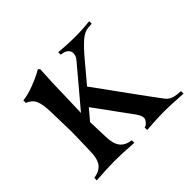

<svg xmlns="http://www.w3.org/2000/svg" viewBox="-124 -647 795 795"><g transform="rotate(-45 273.5 -249.0)"><path d="M29.3 0V-14.6Q63 -19.5 78.6 -39.6Q94.2 -59.6 95.2 -100.1Q98.1 -193.8 98.1 -219.7Q98.1 -223.1 95.2 -335.9Q94.2 -379.9 84.5 -402.1Q74.7 -424.3 48.3 -434.6V-449.2Q77.6 -452.1 115.2 -466.6Q152.8 -481 182.1 -498L189 -490.7Q184.6 -417.5 183.1 -335.4Q180.7 -260.7 180.2 -243.7L320.8 -410.6Q331.1 -422.4 332.8 -435.1Q334.5 -447.8 329.1 -455.1Q319.8 -470.7 294.9 -473.1L291.5 -473.6V-488.3Q340.3 -483.4 397 -483.4Q427.7 -483.4 473.1 -488.3V-473.6L452.6 -472.2Q428.7 -470.7 404.3 -449.2Q379.9 -427.7 347.2 -388.7L275.4 -303.2L422.9 -100.1Q454.1 -57.1 467.8 -39.6Q483.9 -19.5 516.1 -16.6L537.1 -14.6V0Q455.6 -4.9 428.7 -4.9Q392.1 -4.9 324.2 0V-14.6Q337.4 -17.1 347.2 -33.2Q357.4 -49.3 336.9 -77.6L220.2 -237.8L180.2 -190.4Q180.2 -184.6 181.4 -148.9Q182.6 -113.3 183.1 -100.1Q184.1 -59.6 199.7 -39.6Q215.3 -19.5 249 -14.6V0Q185.5 -4.9 139.2 -4.9Q92.8 -4.9 29.3 0Z"/></g></svg>

Font: Flanker
Style: Regular
Weight: 400
Designer: Flanker
Foundry: Flanker
Version: Version 2.027